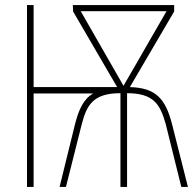

<svg xmlns="http://www.w3.org/2000/svg" viewBox="-20 -734 766 754"><path d="M664 -714H266L267 -689L440 -392H112V-714H86V0H112V-367H346C308 -345 289 -304 274 -244L214 0H239L301 -246C321 -325 349 -368 453 -368V0H479V-368C582 -368 609 -326 631 -246L692 0H718L656 -245C630 -347 592 -389 490 -392L664 -689ZM634 -690 465 -397 297 -690Z"/></svg>

Font: Noto Sans Condensed Thin
Style: Regular
Weight: 100
Width: 3
Designer: Monotype Design Team
Foundry: Monotype Imaging Inc.
Version: Version 2.013